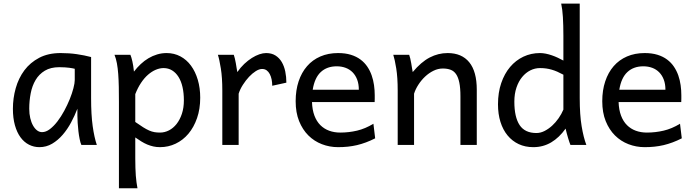

<svg xmlns="http://www.w3.org/2000/svg" viewBox="-20 -801 3836 1061"><path d="M393.1 -420.9Q387.2 -422.4 379.9 -423.8Q372.6 -425.3 362.5 -426.5Q352.5 -427.7 339.1 -428.7Q325.7 -429.7 307.6 -429.7Q259.8 -429.7 227.8 -410.4Q195.8 -391.1 176.8 -359.1Q157.7 -327.1 149.7 -285.6Q141.6 -244.1 141.6 -200.2Q141.6 -171.9 147.2 -148.2Q152.8 -124.5 162.6 -107.2Q172.4 -89.8 185.1 -80.3Q197.8 -70.8 212.4 -70.8Q233.9 -70.8 255.6 -87.4Q277.3 -104 297.4 -130.1Q317.4 -156.2 335 -188.7Q352.5 -221.2 365.5 -253.2Q378.4 -285.2 385.7 -313.5Q393.1 -341.8 393.1 -358.9ZM429.7 0Q424.3 -11.7 420.2 -32.2Q416 -52.7 413.3 -75.9Q410.6 -99.1 409.2 -122.1Q407.7 -145 407.7 -161.1V-200.2Q393.1 -162.1 372.8 -124.3Q352.5 -86.4 326.4 -56.2Q300.3 -25.9 268.1 -6.8Q235.8 12.2 197.8 12.2Q167 12.2 140.1 -1.5Q113.3 -15.1 93.5 -42Q73.7 -68.8 62.5 -108.6Q51.3 -148.4 51.3 -200.2Q51.3 -258.3 66.9 -313.7Q82.5 -369.1 114.7 -412.4Q147 -455.6 196.8 -481.7Q246.6 -507.8 314.9 -507.8Q362.3 -507.8 404.3 -501.7Q446.3 -495.6 483.4 -485.8V-258.8Q483.4 -166.5 492.2 -103.8Q501 -41 515.1 0Z M727.5 -127Q752.4 -109.4 770.8 -97.9Q789.1 -86.4 804.2 -79.8Q819.3 -73.2 833.3 -70.8Q847.2 -68.4 864.3 -68.4Q890.1 -68.4 913.8 -80.6Q937.5 -92.8 955.8 -116Q974.1 -139.2 985.1 -172.1Q996.1 -205.1 996.1 -246.6Q996.1 -287.1 988.5 -320.1Q981 -353 966.3 -376.2Q951.7 -399.4 930.9 -412.1Q910.2 -424.8 883.8 -424.8Q862.8 -424.8 840.8 -415.5Q818.8 -406.2 798.1 -388.2Q777.3 -370.1 759.3 -343Q741.2 -315.9 727.5 -280.8ZM700.7 -498Q706.1 -485.4 711.4 -462.2Q716.8 -439 720.2 -405.3Q737.3 -427.7 757.6 -446.8Q777.8 -465.8 800.5 -479.2Q823.2 -492.7 848.4 -500.2Q873.5 -507.8 900.9 -507.8Q942.4 -507.8 976.8 -489.5Q1011.2 -471.2 1035.4 -438.2Q1059.6 -405.3 1073 -360.1Q1086.4 -314.9 1086.4 -261.2Q1086.4 -198.7 1068.8 -148.2Q1051.3 -97.7 1021.2 -62Q991.2 -26.4 950.7 -7.1Q910.2 12.2 864.3 12.2Q844.7 12.2 827.4 8.3Q810.1 4.4 793.7 -2.4Q777.3 -9.3 761.2 -19.3Q745.1 -29.3 727.5 -41.5V73.2Q727.5 102.5 728.3 126.2Q729 149.9 730.5 169.9Q731.9 189.9 734.4 206.8Q736.8 223.6 739.7 239.3H637.2V-236.8Q637.2 -282.2 636.5 -321Q635.7 -359.9 633.3 -392.3Q630.9 -424.8 626 -451.2Q621.1 -477.5 612.8 -498Z M1208.5 0V-300.3Q1208.5 -372.6 1200.4 -422.6Q1192.4 -472.7 1184.1 -498H1272Q1274.9 -490.2 1277.8 -477.8Q1280.8 -465.3 1283.2 -451.7Q1285.6 -438 1287.6 -424.8L1291.5 -402.8Q1309.1 -428.2 1329.8 -447.8Q1350.6 -467.3 1371.8 -480.7Q1393.1 -494.1 1413.3 -501Q1433.6 -507.8 1450.2 -507.8Q1481 -507.8 1502.2 -494.4Q1523.4 -481 1536.9 -458.3Q1550.3 -435.5 1556.4 -406Q1562.5 -376.5 1562.5 -344.2L1484.4 -327.1Q1484.4 -345.2 1481 -362.1Q1477.5 -378.9 1470.7 -391.8Q1463.9 -404.8 1453.4 -412.4Q1442.9 -419.9 1428.2 -419.9Q1412.6 -419.9 1393.6 -408Q1374.5 -396 1356.2 -376.5Q1337.9 -356.9 1322.3 -332.5Q1306.6 -308.1 1298.8 -283.2V0Z M1704.1 -236.8Q1705.6 -193.8 1717.5 -162.1Q1729.5 -130.4 1750.2 -109.6Q1771 -88.9 1799.1 -78.6Q1827.1 -68.4 1860.4 -68.4Q1907.7 -68.4 1953.1 -79.1Q1998.5 -89.8 2043.5 -117.2L2053.2 -36.6Q2027.3 -23.4 2002.4 -14.2Q1977.5 -4.9 1952.6 1Q1927.7 6.8 1902.1 9.5Q1876.5 12.2 1848.1 12.2Q1801.3 12.2 1758.8 -4.2Q1716.3 -20.5 1684.1 -52.5Q1651.9 -84.5 1632.8 -131.8Q1613.8 -179.2 1613.8 -241.7Q1613.8 -302.2 1630.1 -351.3Q1646.5 -400.4 1676.8 -435.3Q1707 -470.2 1750.5 -489Q1793.9 -507.8 1848.1 -507.8Q1888.2 -507.8 1918.9 -498.3Q1949.7 -488.8 1972.2 -471.9Q1994.6 -455.1 2009.8 -432.6Q2024.9 -410.2 2033.9 -384.3Q2043 -358.4 2046.9 -330.3Q2050.8 -302.2 2050.8 -274.9V-255.9Q2050.8 -243.7 2050.3 -236.8ZM1840.8 -434.6Q1787.1 -434.6 1752.9 -403.1Q1718.8 -371.6 1708 -305.2H1962.9Q1962.9 -336.4 1953.9 -360.6Q1944.8 -384.8 1928.5 -401.4Q1912.1 -418 1889.6 -426.3Q1867.2 -434.6 1840.8 -434.6Z M2524.4 0V-268.6Q2524.4 -314.5 2518.3 -344.2Q2512.2 -374 2500.2 -391.4Q2488.3 -408.7 2470 -415.5Q2451.7 -422.4 2426.8 -422.4Q2400.4 -422.4 2375.2 -409.9Q2350.1 -397.5 2329.1 -377.7Q2308.1 -357.9 2292 -333Q2275.9 -308.1 2268.1 -283.2V0H2177.7V-300.3Q2177.7 -372.6 2169.7 -422.6Q2161.6 -472.7 2153.3 -498H2241.2Q2244.1 -490.2 2247.1 -477.8Q2250 -465.3 2252.4 -451.7Q2254.9 -438 2256.8 -424.8L2260.7 -402.8Q2307.1 -458.5 2354.5 -483.2Q2401.9 -507.8 2453.6 -507.8Q2531.7 -507.8 2573.2 -456.8Q2614.7 -405.8 2614.7 -305.2V0Z M3093.3 -388.2Q3075.2 -397.9 3059.6 -404.8Q3043.9 -411.6 3028.8 -416Q3013.7 -420.4 2998 -422.6Q2982.4 -424.8 2963.9 -424.8Q2936 -424.8 2910.6 -412.1Q2885.3 -399.4 2865.5 -375.5Q2845.7 -351.6 2834 -317.1Q2822.3 -282.7 2822.3 -239.3Q2822.3 -153.8 2851.3 -109.9Q2880.4 -65.9 2944.3 -65.9Q2966.8 -65.9 2989 -77.1Q3011.2 -88.4 3031 -106.4Q3050.8 -124.5 3066.9 -147.7Q3083 -170.9 3093.3 -195.3ZM3183.6 -258.8Q3183.6 -166.5 3194.1 -103.8Q3204.6 -41 3220.2 0H3132.3Q3127 -12.7 3119.4 -37.8Q3111.8 -63 3105.5 -90.3Q3070.3 -40.5 3025.9 -14.2Q2981.4 12.2 2927.2 12.2Q2882.3 12.2 2846.4 -4.6Q2810.5 -21.5 2784.9 -52.5Q2759.3 -83.5 2745.6 -127.2Q2731.9 -170.9 2731.9 -224.6Q2731.9 -289.6 2749.8 -341.8Q2767.6 -394 2798.8 -430.9Q2830.1 -467.8 2872.3 -487.8Q2914.6 -507.8 2963.9 -507.8Q2979.5 -507.8 2996.3 -504.4Q3013.2 -501 3030 -495.1Q3046.9 -489.3 3063 -481.7Q3079.1 -474.1 3093.3 -466.3V-603Q3093.3 -662.1 3090.6 -706.3Q3087.9 -750.5 3081.1 -781.2H3183.6Z M3398.4 -236.8Q3399.9 -193.8 3411.9 -162.1Q3423.8 -130.4 3444.6 -109.6Q3465.3 -88.9 3493.4 -78.6Q3521.5 -68.4 3554.7 -68.4Q3602.1 -68.4 3647.5 -79.1Q3692.9 -89.8 3737.8 -117.2L3747.6 -36.6Q3721.7 -23.4 3696.8 -14.2Q3671.9 -4.9 3647 1Q3622.1 6.8 3596.4 9.5Q3570.8 12.2 3542.5 12.2Q3495.6 12.2 3453.1 -4.2Q3410.6 -20.5 3378.4 -52.5Q3346.2 -84.5 3327.1 -131.8Q3308.1 -179.2 3308.1 -241.7Q3308.1 -302.2 3324.5 -351.3Q3340.8 -400.4 3371.1 -435.3Q3401.4 -470.2 3444.8 -489Q3488.3 -507.8 3542.5 -507.8Q3582.5 -507.8 3613.3 -498.3Q3644 -488.8 3666.5 -471.9Q3689 -455.1 3704.1 -432.6Q3719.2 -410.2 3728.3 -384.3Q3737.3 -358.4 3741.2 -330.3Q3745.1 -302.2 3745.1 -274.9V-255.9Q3745.1 -243.7 3744.6 -236.8ZM3535.2 -434.6Q3481.4 -434.6 3447.3 -403.1Q3413.1 -371.6 3402.3 -305.2H3657.2Q3657.2 -336.4 3648.2 -360.6Q3639.2 -384.8 3622.8 -401.4Q3606.4 -418 3584 -426.3Q3561.5 -434.6 3535.2 -434.6Z"/></svg>

Font: Andika Am
Style: Regular
Weight: 400
Designer: Victor Gaultney, Annie Olsen, Julie Remington, Don Collingsworth, Eric Hays, Becca Hirsbrunner
Foundry: SIL International
Version: Version 5.000